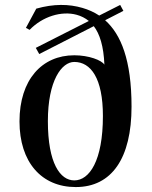

<svg xmlns="http://www.w3.org/2000/svg" viewBox="-20 -743 614 778"><path d="M59 -251C59 -86 148 15 287 15C433 15 513 -102 513 -311C513 -500 470 -604 406 -661L480 -699L467 -723L382 -680C361 -694 338 -704 314 -711C259 -727 198 -728 127 -708L85 -630L100 -622C152 -676 229 -700 291 -683C309 -678 325 -670 340 -658L125 -549L139 -524L360 -637C384 -606 400 -556 403 -481C392 -499 340 -519 281 -519C150 -519 59 -420 59 -251ZM397 -273C397 -91 342 -12 281 -12C224 -12 174 -81 174 -252C174 -417 230 -492 281 -492C348 -492 397 -426 397 -273Z"/></svg>

Font: Sprat Condensed Medium
Style: Regular
Weight: 500
Width: 3
Designer: Ethan Nakache
Foundry: Collletttivo
Version: Version 2.000;Glyphs 3.2 (3217)